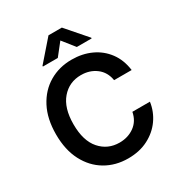

<svg xmlns="http://www.w3.org/2000/svg" viewBox="-218 -1100 1179 1259"><g transform="rotate(-30 372.0 -470.5)"><path d="M386.2 9.8Q290.5 9.8 215.3 -34.7Q140.1 -79.1 96.7 -162.6Q53.2 -246.1 53.2 -363.3Q53.2 -481 96.9 -564.7Q140.6 -648.4 216.1 -692.9Q291.5 -737.3 386.2 -737.3Q466.8 -737.3 532.5 -707Q598.1 -676.8 640.6 -619.6Q683.1 -562.5 693.8 -481.4H561Q550.3 -546.9 502.4 -583Q454.6 -619.1 388.7 -619.1Q299.3 -619.1 242.4 -553Q185.5 -486.8 185.5 -363.3Q185.5 -238.3 242.7 -173.3Q299.8 -108.4 388.2 -108.4Q453.1 -108.4 501 -143.1Q548.8 -177.7 561 -241.7H693.8Q684.1 -171.9 644 -115Q604 -58.1 538.3 -24.2Q472.7 9.8 386.2 9.8ZM458 -792 385.7 -882.8 314 -792H201.2V-797.4L335.4 -951.2H436.5L570.3 -797.4V-792Z"/></g></svg>

Font: Inter Semi Bold
Style: Regular
Weight: 600
Designer: Rasmus Andersson
Foundry: rsms
Version: Version 4.000;git-e0f93cc